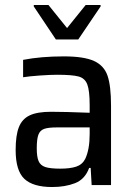

<svg xmlns="http://www.w3.org/2000/svg" viewBox="-20 -745 538 773"><path d="M43 -141Q43 -200 56 -233Q69 -266 99.5 -280.5Q130 -295 186 -295Q239 -295 341 -291V-321Q341 -380 331.5 -405Q322 -430 296.5 -437Q271 -444 210 -444Q183 -444 140.5 -441Q98 -438 73 -434V-504Q145 -518 237 -518Q318 -518 358.5 -499.5Q399 -481 413 -440Q427 -399 427 -320V0H349L345 -69H339Q322 -23 282 -7.5Q242 8 190 8Q113 8 78 -25Q43 -58 43 -141ZM323 -105Q341 -143 341 -205V-232H208Q174 -232 157.5 -226Q141 -220 134.5 -202.5Q128 -185 128 -148Q128 -113 135.5 -96Q143 -79 162.5 -72.5Q182 -66 223 -66Q262 -66 286.5 -74Q311 -82 323 -105ZM205 -586 116 -719V-725H175L250 -632L325 -725H385V-719L295 -586Z"/></svg>

Font: Saira Semi Condensed
Style: Regular
Weight: 400
Width: 4
Designer: Hector Gatti with collaboration of the Omnibus-Type team
Foundry: Omnibus-Type
Version: Version 1.001; ttfautohint (v1.8)